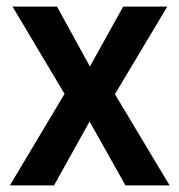

<svg xmlns="http://www.w3.org/2000/svg" viewBox="-20 -563 545 583"><path d="M176 -278 18 -543H153L253 -361L354 -543H488L329 -277L495 0H361L252 -194L144 0H10Z"/></svg>

Font: Noto Sans Arabic UI SmCn SmBd
Style: Regular
Weight: 600
Width: 4
Designer: Monotype Design Team, Nadine Chahine and Nizar Qandah
Foundry: Monotype Imaging Inc.
Version: Version 2.010; ttfautohint (v1.8.4.7-5d5b)